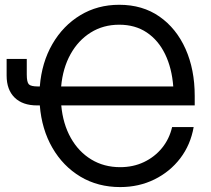

<svg xmlns="http://www.w3.org/2000/svg" viewBox="-20 -759 869 791"><path d="M475.1 11.7Q383.3 11.7 311.5 -31.2Q239.7 -74.2 195.8 -150.1Q151.9 -226.1 144 -324.7H132.8Q73.2 -324.7 40.3 -356.9Q7.3 -389.2 7.3 -447.8V-516.1H90.3V-451.7Q90.3 -420.4 98.9 -411.6Q107.4 -402.8 136.7 -402.8H144Q151.9 -501.5 195.8 -577.4Q239.7 -653.3 310.8 -696.3Q381.8 -739.3 471.2 -739.3Q567.4 -739.3 637 -690.7Q706.5 -642.1 744.4 -557.4Q782.2 -472.7 782.2 -363.8V-324.7H232.4Q239.3 -248.5 271.5 -191.2Q303.7 -133.8 356 -102.1Q408.2 -70.3 475.1 -70.3Q528.8 -70.3 573 -91.3Q617.2 -112.3 647.5 -149.4Q677.7 -186.5 689 -235.4H777.8Q765.1 -162.6 722.7 -106.9Q680.2 -51.3 616.2 -19.8Q552.2 11.7 475.1 11.7ZM231.9 -402.8H693.8Q688 -478.5 660.2 -535.9Q632.3 -593.3 584.7 -625.2Q537.1 -657.2 471.2 -657.2Q405.3 -657.2 353.8 -625Q302.2 -592.8 270.5 -535.6Q238.8 -478.5 231.9 -402.8Z"/></svg>

Font: Inter Display
Style: Regular
Weight: 400
Designer: Rasmus Andersson
Foundry: rsms
Version: Version 4.001;git-9221beed3